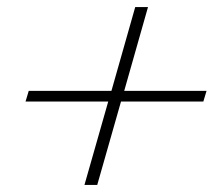

<svg xmlns="http://www.w3.org/2000/svg" viewBox="-20 -626 622 541"><path d="M61 -370H294L361 -606H397L330 -370H562L553 -340H321L254 -105H218L285 -340H52Z"/></svg>

Font: Playfair Display Medium
Style: Italic
Weight: 500
Italic angle: -14°
Designer: Claus Eggers Sørensen
Foundry: Claus Eggers Sørensen
Version: Version 1.203